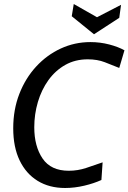

<svg xmlns="http://www.w3.org/2000/svg" viewBox="-20 -924 641 958"><path d="M305 14Q226 14 168 -21.5Q110 -57 78 -123.5Q46 -190 46 -284Q46 -377 76.5 -455.5Q107 -534 160.5 -592Q214 -650 283.5 -682Q353 -714 431 -714Q480 -714 525.5 -702Q571 -690 601 -673L575 -585Q540 -599 503 -613.5Q466 -628 418 -628Q355 -628 305.5 -600Q256 -572 221.5 -524Q187 -476 169 -415Q151 -354 151 -289Q151 -194 192.5 -133Q234 -72 323 -72Q368 -72 410 -86Q452 -100 492 -114L486 -26Q449 -9 400.5 2.5Q352 14 305 14ZM449 -753 338 -843 348 -904 464 -838 584 -900 575 -835Z"/></svg>

Font: Cabin VF Beta
Style: Italic
Weight: 400
Italic angle: -7°
Designer: Pablo Impallari
Foundry: Pablo Impallari. http://www.impallari.com Igino Marini. http://www.ikern.com
Version: Version 2.300